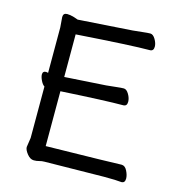

<svg xmlns="http://www.w3.org/2000/svg" viewBox="-109 -813 855 923"><g transform="rotate(15 319.0 -351.0)"><path d="M142 16Q124 16 108.5 -3.5Q93 -23 93 -37L100 -84V-340Q90 -346 81.5 -363.5Q73 -381 73 -393Q73 -410 90 -410L100 -408V-634L96 -685Q96 -705 116 -705Q131 -705 151 -699L171 -692L440 -710Q462 -712 488 -715Q514 -718 526 -718Q540 -718 551.5 -698.5Q563 -679 563 -662Q563 -640 544 -640Q456 -640 180 -621V-409L385 -422Q407 -424 433 -427Q459 -430 471 -430Q485 -430 496.5 -410.5Q508 -391 508 -373Q508 -351 489 -351Q404 -351 180 -338V-65Q523 -71 555 -73H556Q573 -73 583.5 -52Q594 -31 594 -14Q594 8 576 8Q552 5 489 5L195 9Q180 9 168.5 12.5Q157 16 142 16Z"/></g></svg>

Font: LXGW WenKai TC
Style: Bold
Weight: 700
Designer: LXGW / Fontworks Inc.
Foundry: LXGW / Fontworks Inc.
Version: Version 1.330;April 28, 2024